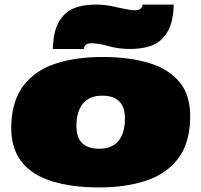

<svg xmlns="http://www.w3.org/2000/svg" viewBox="-20 -810 880 839"><path d="M413 9Q296 9 208.5 -17.5Q121 -44 74 -103.5Q27 -163 29 -262Q33 -373 84.5 -438.5Q136 -504 224.5 -532.5Q313 -561 427 -561Q545 -561 632 -534.5Q719 -508 766.5 -449Q814 -390 811 -290Q808 -180 756 -114Q704 -48 615.5 -19.5Q527 9 413 9ZM414 -160Q469 -160 497.5 -194Q526 -228 526 -292Q526 -392 426 -392Q371 -392 342.5 -357.5Q314 -323 314 -259Q314 -160 414 -160ZM211 -596Q211 -610 212.5 -622.5Q214 -635 215 -646Q226 -717 269 -753.5Q312 -790 402 -790Q432 -790 463.5 -784Q495 -778 523 -771.5Q551 -765 570 -765Q597 -765 602 -785L603 -790H739Q739 -777 738 -764Q737 -751 735 -740Q724 -670 680.5 -633Q637 -596 547 -596Q498 -596 454 -608.5Q410 -621 380 -621Q352 -621 347 -601L346 -596Z"/></svg>

Font: Georama ExtraExtended Black
Style: Italic
Weight: 900
Width: 8
Italic angle: -9°
Designer: Jean-Baptiste Levee
Foundry: Production Type
Version: Version 1.000